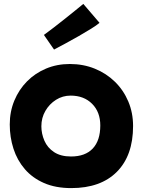

<svg xmlns="http://www.w3.org/2000/svg" viewBox="-20 -882 732 984"><path d="M345 82Q265 82 205.5 56Q146 30 107 -15.5Q68 -61 49 -120Q30 -179 30 -244Q30 -310 53.5 -366.5Q77 -423 118.5 -465Q160 -507 216 -530.5Q272 -554 338 -554Q407 -554 466 -530Q525 -506 569 -463Q613 -420 637.5 -362Q662 -304 662 -236Q662 -85 579 -1.5Q496 82 345 82ZM344 -80Q417 -80 455.5 -121Q494 -162 494 -239Q494 -308 452 -350Q410 -392 342 -392Q301 -392 267 -370.5Q233 -349 212.5 -313.5Q192 -278 192 -235Q192 -197 207.5 -161Q223 -125 257 -102.5Q291 -80 344 -80ZM257 -628 205 -703Q228 -720 257 -742Q286 -764 315 -787.5Q344 -811 368.5 -830.5Q393 -850 407 -862L490 -765Q475 -752 446.5 -734.5Q418 -717 383.5 -697Q349 -677 316 -659.5Q283 -642 257 -628Z"/></svg>

Font: Mochiy Pop One
Style: Regular
Weight: 400
Designer: FONTDASU
Foundry: FONTDASU / Google Inc. / Adobe
Version: Version 2.000